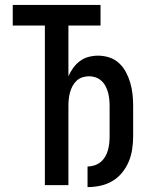

<svg xmlns="http://www.w3.org/2000/svg" viewBox="-20 -755 640 783"><path d="M337 8V-76Q351 -76 365 -80.5Q379 -85 390 -94Q401 -103 408.5 -115.5Q416 -128 420 -142Q424 -156 425.5 -170.5Q427 -185 427 -199V-324Q427 -337 425.5 -351Q424 -365 420.5 -378Q417 -391 410.5 -403.5Q404 -416 393.5 -425.5Q383 -435 370 -439.5Q357 -444 343 -444Q329 -444 315.5 -439.5Q302 -435 292 -425.5Q282 -416 275.5 -403.5Q269 -391 265.5 -378Q262 -365 260.5 -351Q259 -337 259 -324V0H163V-651H32V-735H390V-651H259V-444Q267 -462 278.5 -478Q290 -494 306 -506Q322 -518 341.5 -523Q361 -528 380 -528Q404 -528 426.5 -520.5Q449 -513 466 -497Q483 -481 494 -460Q505 -439 511.5 -416.5Q518 -394 520.5 -370.5Q523 -347 523 -324V-199Q523 -173 519 -146.5Q515 -120 505 -96Q495 -72 478 -51Q461 -30 438 -16.5Q415 -3 389 2.5Q363 8 337 8Z"/></svg>

Font: Zed Mono Medium Extended
Style: Regular
Weight: 500
Width: 7
Monospace: yes
Designer: Belleve Invis
Foundry: Belleve Invis
Version: Version 1.0.0; ttfautohint (v1.8.4)